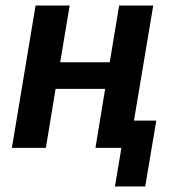

<svg xmlns="http://www.w3.org/2000/svg" viewBox="-20 -536 640 696"><path d="M396.7 139.9H506.4L546.5 -98.7H465.6L535.5 -516H411.9L377.8 -310.4H198.2L232.6 -516H109L23.1 0H146.3L181.5 -213.8H361.2L326 0H420.1Z"/></svg>

Font: Margiela Mono Italic SmBold It
Style: Regular
Weight: 600
Designer: Mike Abbink, Paul van der Laan, Pieter van Rosmalen
Foundry: Bold Monday
Version: Version 2.003 2021